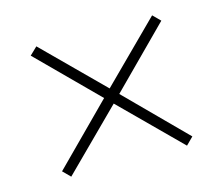

<svg xmlns="http://www.w3.org/2000/svg" viewBox="-70 -742 713 612"><g transform="rotate(-15 286.0 -436.0)"><path d="M477 -651 501 -627 311 -436 501 -245 477 -221 286 -411 95 -221 71 -245 261 -436 70 -627 95 -651 286 -461Z"/></g></svg>

Font: Noto Sans Kannada UI ExtraLight
Style: Regular
Weight: 200
Designer: Jelle Bosma - Monotype Design Team
Foundry: Monotype Imaging Inc.
Version: Version 2.005; ttfautohint (v1.8.4.7-5d5b)